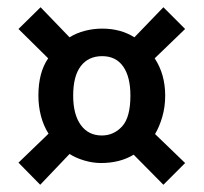

<svg xmlns="http://www.w3.org/2000/svg" viewBox="-20 -569 563 530"><path d="M91 -59 31 -120 114 -200Q100 -222 93 -249Q86 -276 86 -305Q86 -369 113 -408L31 -489L92 -549L172 -466Q191 -478 214.5 -484Q238 -490 262 -490Q313 -490 351 -466L431 -549L491 -489L407 -408Q436 -364 436 -305Q436 -274 428 -246.5Q420 -219 408 -199L491 -119L431 -59L349 -142Q311 -119 259 -119Q236 -119 212.5 -126Q189 -133 172 -144ZM340 -305Q340 -357 320 -385.5Q300 -414 262 -414Q224 -414 203 -386.5Q182 -359 182 -305Q182 -253 203 -224Q224 -195 261 -195Q294 -195 317 -220Q340 -245 340 -305Z"/></svg>

Font: Mukta
Style: Bold
Weight: 700
Designer: Girish Dalvi and Yashodeep Gholap
Foundry: Ek Type
Version: Version 2.538;PS 1.002;hotconv 16.6.51;makeotf.lib2.5.65220;